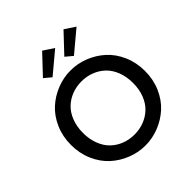

<svg xmlns="http://www.w3.org/2000/svg" viewBox="-246 -1116 1302 1302"><g transform="rotate(-45 405.0 -465.5)"><path d="M644 -891.1 491.2 -763.2 440.9 -805.2 568.8 -940.9ZM439 -891.1 286.1 -763.2 235.8 -805.2 363.8 -940.9ZM80.1 -199.7Q49.8 -268.6 49.8 -350.1Q49.8 -431.6 80.1 -500.5Q110.4 -569.3 160.2 -614.5Q210 -659.7 273.7 -684.8Q337.4 -710 404.8 -710Q472.2 -710 535.9 -684.8Q599.6 -659.7 649.4 -614.5Q699.2 -569.3 729.5 -500.5Q759.8 -431.6 759.8 -350.1Q759.8 -268.6 729.5 -199.7Q699.2 -130.9 649.4 -85.7Q599.6 -40.5 535.9 -15.4Q472.2 9.8 404.8 9.8Q337.4 9.8 273.7 -15.4Q210 -40.5 160.2 -85.7Q110.4 -130.9 80.1 -199.7ZM183.8 -459Q165 -410.2 165 -350.1Q165 -290 183.8 -241.2Q202.6 -192.4 235.1 -160.9Q267.6 -129.4 311 -112.3Q354.5 -95.2 404.8 -95.2Q455.1 -95.2 498.5 -112.3Q542 -129.4 574.7 -160.9Q607.4 -192.4 626.2 -241.2Q645 -290 645 -350.1Q645 -410.2 626.2 -459Q607.4 -507.8 574.7 -539.3Q542 -570.8 498.5 -587.9Q455.1 -605 404.8 -605Q354.5 -605 311 -587.9Q267.6 -570.8 235.1 -539.3Q202.6 -507.8 183.8 -459Z"/></g></svg>

Font: Tiffany Gothic CC
Style: Regular
Weight: 400
Designer: indestructible type*
Foundry: Cowboy Collective
Version: Version 1.000